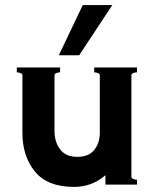

<svg xmlns="http://www.w3.org/2000/svg" viewBox="-20 -725 604 754"><path d="M496 -30Q496 -25 503.5 -22Q511 -19 518 -19V0H394V-37Q341 9 271 9Q166 9 117 -51.5Q68 -112 68 -203V-430Q68 -435 60.5 -438Q53 -441 46 -441V-460H216V-441Q209 -441 201.5 -438Q194 -435 194 -430V-211Q194 -168 216 -138.5Q238 -109 284 -109Q328 -109 350 -136Q372 -163 372 -205V-430Q372 -435 364.5 -438Q357 -441 350 -441V-460H518V-441Q511 -441 503.5 -438Q496 -435 496 -430ZM305 -705H421L291 -508H211Z"/></svg>

Font: Aoboshi One
Style: Regular
Weight: 400
Designer: IKIMOJI
Foundry: Natsumi Matsuba
Version: Version 1.000; ttfautohint (v1.8.3)